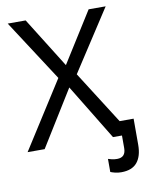

<svg xmlns="http://www.w3.org/2000/svg" viewBox="-98 -785 827 1054"><g transform="rotate(-10 316.0 -258.0)"><path d="M492 198Q473 198 457.5 194Q442 190 432 186V113Q440 116 453 119Q466 122 482 122Q530 122 530 70V0H480L291 -310L99 0H4L241 -372L19 -714H119L294 -434L470 -714H565L344 -374L531 -80H609V65Q609 129 580.5 163.5Q552 198 492 198Z"/></g></svg>

Font: Noto Sans
Style: Regular
Weight: 400
Designer: Monotype Design Team
Foundry: Monotype Imaging Inc.
Version: Version 2.007